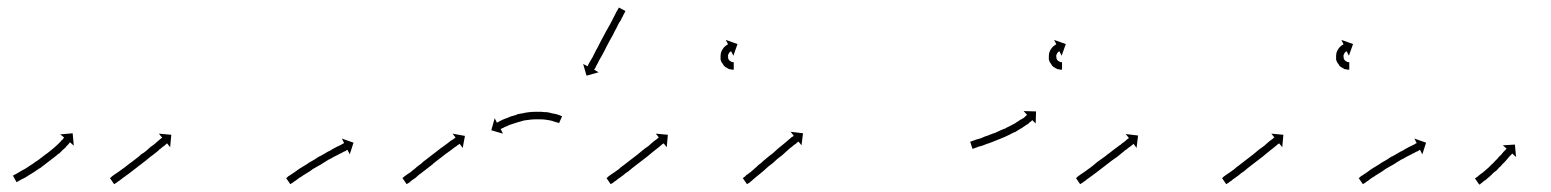

<svg xmlns="http://www.w3.org/2000/svg" viewBox="-20 -564 4119 510"><path d="M16 -98Q18 -100 21 -101Q24 -103 28 -105Q28 -105 28 -105Q28 -105 28 -105Q28 -105 28 -105Q28 -105 28 -105Q33 -108 38 -111Q38 -111 38 -111Q38 -111 38 -111Q38 -111 38 -111Q38 -111 38 -111Q43 -114 49 -117Q49 -117 49 -117Q49 -117 49 -117Q49 -117 49 -117Q49 -117 49 -117Q55 -121 61 -125Q61 -125 61 -125Q61 -125 61 -125Q61 -125 61 -125Q61 -125 61 -125Q68 -129 74 -134Q74 -134 74 -134Q74 -134 74 -134Q74 -134 74 -134Q74 -134 74 -134Q81 -138 87 -143Q87 -143 87 -143Q87 -143 87 -143Q87 -143 87 -143Q87 -143 87 -143Q94 -148 100 -153Q100 -153 100 -153Q100 -153 100 -153Q100 -153 100 -153Q100 -153 100 -153Q106 -157 112 -162Q112 -162 112 -162Q112 -162 112 -162Q112 -162 112 -162Q112 -162 112 -162Q118 -167 123 -171Q123 -171 123 -171Q123 -171 123 -171Q123 -171 123 -171Q123 -171 123 -171Q128 -176 133 -180Q133 -180 133 -180Q133 -180 133 -180Q133 -180 133 -180Q133 -180 133 -180Q137 -184 140 -187Q140 -187 140 -187Q140 -187 140 -187Q140 -187 140 -187Q140 -187 140 -187Q143 -191 146 -193Q146 -193 146 -193Q146 -193 146 -193Q146 -193 146 -193Q146 -193 146 -193Q148 -196 149 -197Q149 -197 149 -197Q149 -197 149 -197Q149 -197 149 -197Q149 -197 149 -197Q150 -198 150 -199L140 -207L173 -210L176 -177L166 -186Q165 -185 164 -184Q164 -184 164 -184Q164 -184 164 -184Q164 -184 164 -184Q164 -184 164 -184Q163 -182 161 -180Q161 -180 161 -180Q161 -180 161 -180Q161 -180 161 -180Q161 -180 161 -180Q158 -177 155 -174Q155 -174 155 -174Q155 -174 155 -173Q155 -173 155 -173Q155 -173 155 -173Q151 -170 147 -166Q147 -166 146.5 -165.5Q146 -165 146 -165Q146 -165 146 -165Q146 -165 146 -165Q142 -161 137 -156Q137 -156 137 -156Q137 -156 136 -156Q136 -156 136 -156Q136 -156 136 -156Q131 -152 125 -147Q125 -147 125 -147Q125 -147 125 -147Q125 -147 125 -147Q125 -147 125 -147Q119 -142 112 -137Q112 -137 112 -137Q112 -137 112 -137Q112 -137 112 -137Q112 -137 112 -137Q106 -132 99 -127Q99 -127 99 -127Q99 -127 99 -127Q99 -127 99 -127Q99 -127 99 -127Q92 -122 86 -117Q86 -117 86 -117Q86 -117 85 -117Q85 -117 85 -117Q85 -117 85 -117Q79 -113 72 -108Q72 -108 72 -108Q72 -108 72 -108Q72 -108 72 -108Q72 -108 72 -108Q66 -104 59 -100Q59 -100 59 -100Q59 -100 59 -100Q59 -100 59 -100Q59 -100 59 -100Q54 -97 48 -93Q48 -93 48 -93Q48 -93 48 -93Q48 -93 48 -93Q48 -93 48 -93Q43 -90 38 -88Q38 -88 38 -88Q38 -88 38 -88Q38 -88 38 -88Q38 -88 38 -88Q34 -85 30 -84V-83Q28 -82 25 -81Q25 -80 24 -80L14 -98Q15 -98 16 -98Z M274 -92Q276 -94 278 -96Q281 -98 285 -101Q289 -104 294 -107Q299 -111 305 -115Q311 -119 317 -124Q323 -129 329 -133Q336 -138 342 -143Q349 -148 355 -154Q362 -158 368 -163Q374 -168 379 -173Q385 -177 390 -181Q394 -185 398 -188Q402 -191 405 -194Q408 -196 409 -197Q410 -198 411 -198L402 -209L435 -206L432 -173L424 -183Q423 -183 422 -182Q420 -180 418 -178Q415 -176 411 -173Q407 -169 402 -166V-165Q397 -161 392 -157Q386 -152 380 -148Q374 -143 368 -138Q361 -133 355 -128Q348 -123 342 -118Q335 -113 329 -108Q323 -103 317 -99Q311 -95 306 -91Q301 -87 297 -84Q293 -82 290 -79Q287 -77 285 -76Q284 -75 283 -75L272 -91Q273 -92 274 -92Z M742 -92Q744 -94 746 -96Q750 -98 754 -101Q758 -104 763 -107Q769 -111 774 -115Q781 -119 787 -123Q794 -127 801 -132Q808 -136 815 -140Q822 -145 829 -149H830Q837 -153 844 -157Q850 -161 857 -164Q863 -168 869 -171Q874 -174 879 -176Q883 -178 887 -180Q890 -182 892 -183Q893 -183 894 -184L888 -196L919 -185L909 -154L903 -166Q902 -166 901 -165Q899 -164 896 -162Q892 -161 888 -158Q883 -156 878 -153Q872 -150 866 -147Q860 -143 853 -140Q847 -136 840 -132Q833 -127 825 -123Q818 -119 811 -115Q805 -110 798 -106Q791 -102 785 -98Q780 -94 774 -91Q769 -87 765 -84Q761 -82 758 -79Q755 -77 753 -76Q752 -75 751 -75L740 -91Q741 -92 742 -92Z M1051 -93V-92Q1052 -94 1055 -96Q1055 -96 1055 -96Q1055 -96 1055 -96Q1055 -96 1055 -96Q1055 -96 1055 -96Q1058 -98 1062 -101Q1062 -101 1062 -101Q1062 -101 1062 -101Q1062 -101 1062 -101Q1062 -101 1062 -101Q1066 -104 1071 -107Q1075 -111 1081 -115Q1086 -120 1093 -125Q1096 -127 1099 -129.5Q1102 -132 1105 -135Q1112 -140 1118 -145Q1125 -150 1131 -155Q1138 -160 1144 -165Q1150 -170 1156 -174Q1162 -178 1167 -182Q1172 -186 1176 -189Q1180 -192 1184 -194Q1186 -196 1188 -197Q1189 -198 1190 -199L1182 -209L1215 -203L1209 -171L1201 -182Q1200 -182 1200 -181Q1198 -180 1195 -178Q1192 -175 1188 -173Q1184 -170 1179 -166Q1174 -162 1168 -158Q1162 -154 1156 -149Q1150 -144 1143 -139Q1137 -134 1130 -129H1131Q1124 -124 1118 -119Q1114 -116 1111 -113.5Q1108 -111 1105 -109Q1099 -104 1093 -100Q1088 -95 1083 -91Q1078 -88 1074 -85Q1074 -85 1074 -85Q1074 -85 1074 -85Q1074 -85 1074 -85Q1074 -85 1074 -85Q1070 -82 1067 -79Q1067 -79 1067 -79Q1067 -79 1067 -79Q1067 -79 1067 -79Q1067 -79 1067 -79Q1064 -77 1062 -76Q1061 -75 1060 -75L1049 -91Q1050 -92 1051 -93ZM1463 -238Q1463 -238 1463.5 -238Q1464 -238 1464 -238Q1464 -238 1464 -238Q1464 -238 1464 -238Q1462 -238 1459 -239Q1459 -239 1459 -239Q1459 -239 1459 -239Q1459 -239 1459 -239Q1459 -239 1459 -239Q1456 -240 1452 -241Q1452 -241 1452 -241Q1452 -241 1452 -241Q1452 -241 1452 -241Q1452 -241 1452 -241Q1447 -243 1442 -244Q1442 -244 1442 -244Q1442 -244 1442 -244Q1442 -244 1442 -244Q1442 -244 1442 -244Q1436 -245 1430 -246Q1430 -246 1430 -246Q1430 -246 1430 -246Q1430 -246 1430 -246Q1430 -246 1430 -246Q1424 -247 1416 -247Q1416 -247 1416.5 -247Q1417 -247 1417 -247Q1417 -247 1417 -247Q1417 -247 1417 -247Q1409 -247 1402 -247Q1402 -247 1402 -247Q1402 -247 1402 -247Q1402 -247 1402 -247Q1402 -247 1402 -247Q1395 -247 1387 -246Q1387 -246 1387 -246Q1387 -246 1387 -246Q1387 -246 1387 -246Q1387 -246 1387 -246Q1380 -245 1372 -244Q1372 -244 1372 -244Q1372 -244 1372 -244Q1372 -244 1372 -244Q1372 -244 1372 -244Q1365 -242 1358 -240Q1358 -240 1358 -240Q1358 -240 1358 -240Q1358 -240 1358 -240Q1358 -240 1358 -240Q1351 -238 1345 -236Q1345 -236 1345 -236Q1345 -236 1345 -236Q1345 -236 1345 -236Q1345 -236 1345 -236Q1339 -234 1333 -232Q1333 -232 1333 -232Q1333 -232 1333 -232Q1333 -232 1333 -232Q1333 -232 1333 -232Q1328 -230 1323 -227Q1323 -227 1323 -227Q1323 -227 1323 -227Q1323 -228 1323 -228Q1323 -228 1323 -228Q1319 -226 1316 -224Q1316 -224 1316 -224Q1316 -224 1316 -224Q1316 -224 1316 -224Q1316 -224 1316 -224Q1313 -223 1311 -222Q1311 -222 1311 -222Q1311 -222 1311 -222Q1311 -222 1311 -222Q1311 -222 1311 -222Q1310 -221 1310 -221L1316 -209L1285 -218L1294 -250L1300 -238Q1301 -239 1302 -239Q1302 -239 1302 -239Q1302 -239 1302 -239Q1302 -239 1302 -239Q1302 -239 1302 -239Q1304 -240 1307 -242Q1307 -242 1307 -242Q1307 -242 1307 -242Q1307 -242 1307 -242Q1307 -242 1307 -242Q1311 -244 1315 -246Q1315 -246 1315 -246Q1315 -246 1315 -246Q1315 -246 1315 -246Q1315 -246 1315 -246Q1320 -248 1325 -250Q1325 -250 1325 -250Q1325 -250 1325 -250Q1325 -250 1325.5 -250Q1326 -250 1326 -250Q1332 -253 1338 -255Q1338 -255 1338 -255Q1338 -255 1338 -255Q1338 -255 1338 -255Q1338 -255 1338 -255Q1345 -257 1352 -259Q1352 -259 1352 -259.5Q1352 -260 1353 -260Q1353 -260 1353 -260Q1353 -260 1353 -260Q1360 -262 1368 -263Q1368 -263 1368 -263Q1368 -263 1368 -263Q1368 -263 1368 -263Q1368 -263 1368 -263Q1376 -265 1385 -266Q1385 -266 1385 -266Q1385 -266 1385 -266Q1385 -266 1385 -266Q1385 -266 1385 -266Q1393 -267 1401 -267Q1401 -267 1401 -267Q1401 -267 1401 -267Q1401 -267 1401.5 -267Q1402 -267 1402 -267Q1410 -267 1417 -267Q1417 -267 1417.5 -267Q1418 -267 1418 -267Q1418 -267 1418 -267Q1418 -267 1418 -267Q1425 -266 1433 -266Q1433 -266 1433 -266Q1433 -266 1433 -266Q1433 -266 1433 -266Q1433 -266 1433 -266Q1440 -265 1446 -263Q1446 -263 1446 -263Q1446 -263 1446 -263Q1446 -263 1446 -263Q1446 -263 1446 -263Q1452 -262 1457 -261Q1457 -261 1457 -261Q1457 -261 1457 -261Q1457 -261 1457 -261Q1457 -261 1457 -261Q1462 -259 1466 -258Q1466 -258 1466 -258Q1466 -258 1466 -258Q1466 -258 1466 -258Q1466 -258 1466 -258Q1469 -257 1471 -256Q1471 -256 1471 -256Q1471 -256 1471 -256Q1471 -256 1471 -256Q1471 -256 1471 -256Q1472 -256 1473 -255L1465 -237Q1464 -237 1463 -238ZM1641 -533Q1639 -531 1638 -528Q1636 -525 1634 -520Q1631 -516 1629 -510Q1625 -505 1622 -499Q1619 -492 1615 -485Q1611 -478 1608 -471Q1604 -464 1600 -457Q1596 -449 1592 -442Q1589 -436 1585 -428Q1581 -421 1578 -415Q1574 -408 1571 -403Q1569 -398 1566 -393Q1563 -388 1562 -385Q1561 -383 1559 -380Q1559 -380 1558 -379L1570 -372L1538 -363L1529 -394L1541 -388Q1541 -388 1541 -388.5Q1541 -389 1542 -390Q1542 -391 1542.5 -392Q1543 -393 1544 -395Q1546 -398 1548 -402Q1551 -407 1554 -412Q1557 -418 1560 -424Q1563 -431 1567 -437Q1571 -445 1574 -451Q1578 -458 1582 -466Q1586 -473 1590 -481Q1594 -488 1598 -495Q1601 -501 1605 -508Q1608 -514 1611 -520Q1614 -525 1616 -530Q1618 -534 1620 -537Q1622 -540 1623 -542Q1623 -543 1624 -544L1641 -535Q1640 -533 1641 -533Z M1593 -92Q1594 -94 1597 -96Q1600 -98 1604 -101Q1608 -104 1613 -107Q1618 -111 1624 -115Q1629 -120 1635 -124Q1642 -129 1648 -134Q1654 -139 1661 -144Q1667 -149 1674 -154Q1680 -159 1686 -164Q1692 -169 1698 -173Q1704 -177 1709 -182Q1713 -185 1717 -189Q1721 -192 1724 -194Q1727 -196 1728 -198Q1729 -198 1730 -199L1722 -209L1754 -206L1751 -173L1743 -183Q1742 -183 1741 -182Q1739 -181 1737 -179Q1734 -176 1730 -173Q1726 -170 1721 -166Q1716 -162 1711 -158Q1705 -153 1699 -148Q1693 -143 1686 -138Q1680 -133 1673 -128Q1667 -123 1660 -118Q1654 -113 1648 -108Q1641 -104 1636 -99Q1630 -95 1625 -91Q1620 -88 1616 -84Q1612 -82 1609 -79Q1606 -77 1604 -76Q1603 -75 1602 -75L1591 -91Q1592 -92 1593 -92ZM1928 -379Q1928 -379 1928 -379Q1928 -379 1928 -379Q1928 -379 1928 -379Q1928 -379 1928 -379Q1927 -379 1925 -379Q1925 -379 1925 -379Q1925 -379 1925 -379Q1925 -379 1925 -379Q1925 -379 1925 -379Q1923 -379 1921 -380Q1921 -380 1920.5 -380Q1920 -380 1920 -380Q1920 -380 1920 -380Q1920 -380 1920 -380Q1917 -380 1915 -381Q1915 -381 1915 -381.5Q1915 -382 1915 -382Q1914 -382 1914 -382Q1914 -382 1914 -382Q1911 -383 1909 -385Q1909 -385 1908.5 -385Q1908 -385 1908 -385Q1908 -385 1908 -385Q1908 -385 1908 -385Q1905 -388 1902 -390Q1902 -390 1902 -390.5Q1902 -391 1902 -391Q1902 -391 1902 -391Q1902 -391 1902 -391Q1900 -394 1898 -397Q1898 -397 1897.5 -397.5Q1897 -398 1897 -398Q1897 -398 1897 -398Q1897 -398 1897 -398Q1895 -402 1894 -406Q1894 -406 1894 -406Q1894 -406 1894 -406Q1894 -406 1894 -406.5Q1894 -407 1894 -407Q1894 -411 1894 -415Q1894 -415 1894 -415Q1894 -415 1894 -415Q1894 -415 1894 -415Q1894 -415 1894 -415Q1894 -419 1895 -423Q1895 -423 1895 -423Q1895 -423 1895 -424Q1895 -424 1895 -424Q1895 -424 1895 -424Q1896 -427 1898 -431Q1898 -431 1898 -431Q1898 -431 1898 -431Q1898 -431 1898 -431Q1898 -431 1898 -431Q1900 -434 1902 -437Q1902 -437 1902 -437Q1902 -437 1902 -437Q1902 -437 1902 -437Q1902 -437 1902 -437Q1904 -439 1906 -441Q1906 -441 1906 -441Q1906 -441 1906 -441Q1906 -441 1906.5 -441.5Q1907 -442 1907 -442Q1908 -443 1910 -444Q1910 -444 1910 -444Q1910 -444 1910 -444Q1910 -444 1910 -444Q1910 -444 1910 -444Q1912 -445 1913 -446Q1913 -446 1913 -446Q1913 -446 1913 -446Q1913 -446 1913 -446Q1913 -446 1913 -446Q1913 -446 1914 -446L1908 -458L1939 -447L1928 -416L1922 -428Q1922 -428 1922 -428Q1922 -428 1922 -428Q1922 -428 1922 -428Q1922 -428 1922 -428Q1922 -428 1922 -428Q1921 -428 1921 -427Q1921 -427 1921 -427Q1921 -427 1921 -427Q1921 -427 1921 -427Q1921 -427 1921 -427Q1920 -427 1919 -426Q1919 -426 1919 -426Q1919 -426 1919 -426Q1919 -426 1919 -426Q1919 -426 1919 -426Q1918 -425 1917 -424Q1917 -424 1917 -424Q1917 -424 1917 -424Q1917 -424 1917 -424Q1917 -424 1917 -424Q1916 -423 1915 -421Q1915 -421 1915 -421Q1915 -421 1915 -421Q1915 -422 1915.5 -422Q1916 -422 1916 -422Q1915 -420 1914 -418Q1914 -418 1914 -418Q1914 -418 1914 -418Q1914 -418 1914 -418.5Q1914 -419 1914 -419Q1914 -416 1913 -414Q1913 -414 1913 -414Q1913 -414 1913 -414Q1914 -415 1914 -415Q1914 -415 1914 -415Q1914 -413 1914 -410Q1914 -410 1914 -410Q1914 -410 1914 -411Q1914 -411 1914 -411Q1914 -411 1914 -411Q1914 -409 1915 -407Q1915 -407 1915 -407Q1915 -407 1915 -407Q1915 -407 1915 -407Q1915 -407 1915 -407Q1916 -405 1918 -403Q1918 -403 1917.5 -403.5Q1917 -404 1917 -404Q1917 -404 1917 -404Q1917 -404 1917 -404Q1919 -402 1920 -401Q1920 -401 1920 -401Q1920 -401 1920 -401Q1920 -401 1920 -401.5Q1920 -402 1920 -402Q1921 -401 1923 -400Q1923 -400 1923 -400Q1923 -400 1923 -400Q1923 -400 1922.5 -400Q1922 -400 1922 -400Q1924 -399 1925 -399Q1925 -399 1925 -399Q1925 -399 1925 -399Q1925 -399 1925 -399Q1925 -399 1925 -399Q1926 -399 1927 -399Q1927 -399 1927 -399Q1927 -399 1927 -399Q1927 -399 1927 -399Q1927 -399 1927 -399Q1928 -399 1929 -399Q1929 -399 1929 -399Q1929 -399 1929 -399Q1928 -399 1928 -399Q1928 -399 1928 -399Q1929 -399 1929 -398V-379Q1929 -379 1928 -379Z M1955 -92Q1955 -92 1955 -92Q1955 -92 1955 -92Q1955 -92 1955 -92Q1955 -92 1955 -92Q1956 -94 1959 -95Q1959 -95 1959 -95Q1959 -95 1959 -95Q1959 -95 1959 -95Q1959 -95 1959 -95Q1961 -98 1965 -101Q1965 -101 1965 -101Q1965 -101 1965 -100Q1965 -100 1965 -100Q1965 -100 1965 -100Q1969 -104 1974 -107Q1978 -111 1984 -116Q1989 -120 1995 -126Q2001 -130 2007 -136Q2015 -143 2020 -147Q2026 -152 2033 -157Q2039 -163 2045 -168Q2051 -173 2056 -177Q2062 -182 2067 -186Q2071 -190 2075 -193Q2079 -196 2082 -199Q2085 -201 2087 -202Q2088 -203 2088 -204L2080 -214L2113 -210L2109 -178L2101 -188Q2100 -187 2099 -187Q2097 -185 2095 -183Q2092 -181 2088 -178Q2084 -174 2079 -171Q2074 -166 2069 -162Q2064 -157 2058 -152Q2052 -147 2045 -142Q2039 -137 2033 -131Q2028 -127 2020 -121Q2014 -115 2008 -110Q2002 -105 1997 -101Q1991 -96 1986 -92Q1982 -88 1978 -85Q1978 -85 1978 -85Q1978 -85 1978 -85Q1978 -85 1978 -85Q1978 -85 1978 -85Q1974 -82 1971 -79Q1971 -79 1971 -79Q1971 -79 1971 -79Q1971 -79 1971 -79Q1971 -79 1971 -79Q1968 -77 1966 -76Q1966 -76 1966 -76Q1966 -76 1966 -76Q1966 -76 1966 -76Q1966 -76 1966 -76Q1965 -75 1964 -75L1953 -91Q1954 -92 1955 -92Z M2559 -188Q2561 -189 2564 -190Q2568 -191 2572 -193Q2577 -194 2583 -196Q2583 -196 2583 -196Q2583 -196 2583 -196Q2583 -196 2583 -196Q2583 -196 2583 -196Q2589 -198 2595 -201Q2595 -201 2595 -201Q2595 -201 2595 -201Q2595 -201 2595 -201Q2595 -201 2595 -201Q2602 -203 2609 -206Q2609 -206 2609 -206Q2609 -206 2609 -206Q2609 -206 2609 -206Q2609 -206 2609 -206Q2616 -209 2623 -211Q2623 -211 2623 -211Q2623 -211 2623 -211Q2623 -211 2623 -211Q2623 -211 2623 -211Q2631 -215 2638 -218Q2638 -218 2638 -218Q2638 -218 2638 -218Q2638 -218 2638 -218Q2638 -218 2638 -218Q2645 -221 2653 -224Q2653 -224 2652.5 -224Q2652 -224 2652 -224Q2652 -224 2652 -224Q2652 -224 2652 -224Q2660 -228 2666 -231Q2666 -231 2666 -231Q2666 -231 2666 -231Q2666 -231 2666 -231Q2666 -231 2666 -231Q2673 -235 2679 -238Q2679 -238 2679 -238Q2679 -238 2679 -238Q2679 -238 2678.5 -238Q2678 -238 2678 -238Q2684 -241 2689 -245Q2689 -245 2689 -245Q2689 -245 2689 -245Q2689 -245 2689 -245Q2689 -245 2689 -245Q2694 -248 2698 -250Q2698 -250 2698 -250Q2698 -250 2698 -250Q2698 -250 2698 -250Q2698 -250 2698 -250Q2701 -253 2704 -255Q2704 -255 2704 -255Q2704 -255 2704 -255Q2704 -255 2704 -255Q2704 -255 2704 -255Q2706 -257 2707 -258Q2707 -258 2707 -258Q2707 -258 2707 -258Q2707 -258 2707 -258Q2707 -258 2707 -258Q2708 -259 2708 -259L2699 -269L2732 -268L2731 -236L2722 -245Q2722 -244 2721 -244Q2721 -244 2721 -244Q2721 -244 2721 -244Q2721 -244 2721 -244Q2721 -244 2721 -244Q2719 -242 2717 -240Q2717 -240 2717 -240Q2717 -240 2717 -240Q2717 -240 2716.5 -240Q2716 -240 2716 -240Q2713 -237 2710 -234Q2710 -234 2710 -234Q2710 -234 2710 -234Q2710 -234 2709.5 -234Q2709 -234 2709 -234Q2705 -231 2700 -228Q2700 -228 2700 -228Q2700 -228 2700 -228Q2700 -228 2700 -228Q2700 -228 2700 -228Q2695 -224 2689 -221Q2689 -221 2689 -221Q2689 -221 2689 -221Q2689 -221 2689 -221Q2689 -221 2689 -221Q2682 -217 2676 -213Q2676 -213 2675.5 -213Q2675 -213 2675 -213Q2675 -213 2675 -213Q2675 -213 2675 -213Q2668 -210 2661 -206Q2661 -206 2661 -206Q2661 -206 2661 -206Q2661 -206 2661 -206Q2661 -206 2661 -206Q2654 -203 2646 -199Q2646 -199 2646 -199Q2646 -199 2646 -199Q2646 -199 2646 -199Q2646 -199 2646 -199Q2638 -196 2631 -193Q2631 -193 2631 -193Q2631 -193 2631 -193Q2631 -193 2631 -193Q2631 -193 2631 -193Q2623 -190 2616 -187Q2616 -187 2616 -187Q2616 -187 2616 -187Q2616 -187 2616 -187Q2616 -187 2616 -187Q2609 -184 2602 -182Q2602 -182 2602 -182Q2602 -182 2602 -182Q2602 -182 2602 -182Q2602 -182 2602 -182Q2595 -179 2589 -177Q2589 -177 2589 -177Q2589 -177 2589 -177Q2589 -177 2589 -177Q2589 -177 2589 -177Q2583 -175 2578 -174Q2574 -172 2570 -171Q2567 -170 2565 -169Q2564 -169 2563 -169L2557 -188Q2558 -188 2559 -188ZM2800 -379Q2800 -379 2800 -379Q2800 -379 2800 -379Q2800 -379 2800 -379Q2800 -379 2800 -379Q2799 -379 2797 -379Q2797 -379 2797 -379Q2797 -379 2797 -379Q2797 -379 2797 -379Q2797 -379 2797 -379Q2795 -379 2793 -380Q2793 -380 2792.5 -380Q2792 -380 2792 -380Q2792 -380 2792 -380Q2792 -380 2792 -380Q2789 -380 2787 -381Q2787 -381 2787 -381.5Q2787 -382 2787 -382Q2786 -382 2786 -382Q2786 -382 2786 -382Q2783 -383 2781 -385Q2781 -385 2780.5 -385Q2780 -385 2780 -385Q2780 -385 2780 -385Q2780 -385 2780 -385Q2777 -388 2774 -390Q2774 -390 2774 -390.5Q2774 -391 2774 -391Q2774 -391 2774 -391Q2774 -391 2774 -391Q2772 -394 2770 -397Q2770 -397 2769.5 -397.5Q2769 -398 2769 -398Q2769 -398 2769 -398Q2769 -398 2769 -398Q2767 -402 2766 -406Q2766 -406 2766 -406Q2766 -406 2766 -406Q2766 -406 2766 -406.5Q2766 -407 2766 -407Q2766 -411 2766 -415Q2766 -415 2766 -415Q2766 -415 2766 -415Q2766 -415 2766 -415Q2766 -415 2766 -415Q2766 -419 2767 -423Q2767 -423 2767 -423Q2767 -423 2767 -424Q2767 -424 2767 -424Q2767 -424 2767 -424Q2768 -427 2770 -431Q2770 -431 2770 -431Q2770 -431 2770 -431Q2770 -431 2770 -431Q2770 -431 2770 -431Q2772 -434 2774 -437Q2774 -437 2774 -437Q2774 -437 2774 -437Q2774 -437 2774 -437Q2774 -437 2774 -437Q2776 -439 2778 -441Q2778 -441 2778 -441Q2778 -441 2778 -441Q2778 -441 2778.5 -441.5Q2779 -442 2779 -442Q2780 -443 2782 -444Q2782 -444 2782 -444Q2782 -444 2782 -444Q2782 -444 2782 -444Q2782 -444 2782 -444Q2784 -445 2785 -446Q2785 -446 2785 -446Q2785 -446 2785 -446Q2785 -446 2785 -446Q2785 -446 2785 -446Q2785 -446 2786 -446L2780 -458L2811 -447L2800 -416L2794 -428Q2794 -428 2794 -428Q2794 -428 2794 -428Q2794 -428 2794 -428Q2794 -428 2794 -428Q2794 -428 2794 -428Q2793 -428 2793 -427Q2793 -427 2793 -427Q2793 -427 2793 -427Q2793 -427 2793 -427Q2793 -427 2793 -427Q2792 -427 2791 -426Q2791 -426 2791 -426Q2791 -426 2791 -426Q2791 -426 2791 -426Q2791 -426 2791 -426Q2790 -425 2789 -424Q2789 -424 2789 -424Q2789 -424 2789 -424Q2789 -424 2789 -424Q2789 -424 2789 -424Q2788 -423 2787 -421Q2787 -421 2787 -421Q2787 -421 2787 -421Q2787 -422 2787.5 -422Q2788 -422 2788 -422Q2787 -420 2786 -418Q2786 -418 2786 -418Q2786 -418 2786 -418Q2786 -418 2786 -418.5Q2786 -419 2786 -419Q2786 -416 2785 -414Q2785 -414 2785 -414Q2785 -414 2785 -414Q2786 -415 2786 -415Q2786 -415 2786 -415Q2786 -413 2786 -410Q2786 -410 2786 -410Q2786 -410 2786 -411Q2786 -411 2786 -411Q2786 -411 2786 -411Q2786 -409 2787 -407Q2787 -407 2787 -407Q2787 -407 2787 -407Q2787 -407 2787 -407Q2787 -407 2787 -407Q2788 -405 2790 -403Q2790 -403 2789.5 -403.5Q2789 -404 2789 -404Q2789 -404 2789 -404Q2789 -404 2789 -404Q2791 -402 2792 -401Q2792 -401 2792 -401Q2792 -401 2792 -401Q2792 -401 2792 -401.5Q2792 -402 2792 -402Q2793 -401 2795 -400Q2795 -400 2795 -400Q2795 -400 2795 -400Q2795 -400 2794.5 -400Q2794 -400 2794 -400Q2796 -399 2797 -399Q2797 -399 2797 -399Q2797 -399 2797 -399Q2797 -399 2797 -399Q2797 -399 2797 -399Q2798 -399 2799 -399Q2799 -399 2799 -399Q2799 -399 2799 -399Q2799 -399 2799 -399Q2799 -399 2799 -399Q2800 -399 2801 -399Q2801 -399 2801 -399Q2801 -399 2801 -399Q2800 -399 2800 -399Q2800 -399 2800 -399Q2801 -399 2801 -398V-379Q2801 -379 2800 -379Z M2840 -92Q2841 -94 2844 -96Q2847 -98 2851 -101Q2855 -104 2860 -107Q2865 -111 2871 -115Q2877 -119 2883 -124Q2889 -129 2895 -134Q2902 -139 2909 -144Q2915 -148 2922 -154Q2928 -158 2934 -163Q2940 -168 2946 -172Q2952 -177 2957 -180Q2961 -184 2966 -187Q2969 -190 2973 -193Q2975 -195 2977 -196Q2978 -197 2979 -197L2970 -208L3003 -204L2999 -171L2991 -182Q2990 -181 2989 -180Q2987 -179 2985 -177Q2982 -174 2978 -172Q2974 -168 2969 -165Q2964 -161 2958 -156Q2953 -152 2947 -147Q2940 -142 2934 -138Q2927 -133 2921 -128Q2914 -123 2908 -118Q2901 -113 2895 -108Q2888 -103 2883 -99Q2877 -95 2872 -91Q2867 -88 2863 -84Q2859 -82 2856 -79Q2853 -77 2851 -76Q2850 -75 2849 -75L2838 -91Q2839 -92 2840 -92Z M3228 -92Q3229 -94 3232 -96Q3235 -98 3239 -101Q3243 -104 3248 -107Q3253 -111 3259 -115Q3264 -120 3270 -124Q3277 -129 3283 -134Q3289 -139 3296 -144Q3302 -149 3309 -154Q3315 -159 3321 -164Q3327 -169 3333 -173Q3339 -177 3344 -182Q3348 -185 3352 -189Q3356 -192 3359 -194Q3362 -196 3363 -198Q3364 -198 3365 -199L3357 -209L3389 -206L3386 -173L3378 -183Q3377 -183 3376 -182Q3374 -181 3372 -179Q3369 -176 3365 -173Q3361 -170 3356 -166Q3351 -162 3346 -158Q3340 -153 3334 -148Q3328 -143 3321 -138Q3315 -133 3308 -128Q3302 -123 3295 -118Q3289 -113 3283 -108Q3276 -104 3271 -99Q3265 -95 3260 -91Q3255 -88 3251 -84Q3247 -82 3244 -79Q3241 -77 3239 -76Q3238 -75 3237 -75L3226 -91Q3227 -92 3228 -92ZM3563 -379Q3563 -379 3563 -379Q3563 -379 3563 -379Q3563 -379 3563 -379Q3563 -379 3563 -379Q3562 -379 3560 -379Q3560 -379 3560 -379Q3560 -379 3560 -379Q3560 -379 3560 -379Q3560 -379 3560 -379Q3558 -379 3556 -380Q3556 -380 3555.5 -380Q3555 -380 3555 -380Q3555 -380 3555 -380Q3555 -380 3555 -380Q3552 -380 3550 -381Q3550 -381 3550 -381.5Q3550 -382 3550 -382Q3549 -382 3549 -382Q3549 -382 3549 -382Q3546 -383 3544 -385Q3544 -385 3543.5 -385Q3543 -385 3543 -385Q3543 -385 3543 -385Q3543 -385 3543 -385Q3540 -388 3537 -390Q3537 -390 3537 -390.5Q3537 -391 3537 -391Q3537 -391 3537 -391Q3537 -391 3537 -391Q3535 -394 3533 -397Q3533 -397 3532.5 -397.5Q3532 -398 3532 -398Q3532 -398 3532 -398Q3532 -398 3532 -398Q3530 -402 3529 -406Q3529 -406 3529 -406Q3529 -406 3529 -406Q3529 -406 3529 -406.5Q3529 -407 3529 -407Q3529 -411 3529 -415Q3529 -415 3529 -415Q3529 -415 3529 -415Q3529 -415 3529 -415Q3529 -415 3529 -415Q3529 -419 3530 -423Q3530 -423 3530 -423Q3530 -423 3530 -424Q3530 -424 3530 -424Q3530 -424 3530 -424Q3531 -427 3533 -431Q3533 -431 3533 -431Q3533 -431 3533 -431Q3533 -431 3533 -431Q3533 -431 3533 -431Q3535 -434 3537 -437Q3537 -437 3537 -437Q3537 -437 3537 -437Q3537 -437 3537 -437Q3537 -437 3537 -437Q3539 -439 3541 -441Q3541 -441 3541 -441Q3541 -441 3541 -441Q3541 -441 3541.5 -441.5Q3542 -442 3542 -442Q3543 -443 3545 -444Q3545 -444 3545 -444Q3545 -444 3545 -444Q3545 -444 3545 -444Q3545 -444 3545 -444Q3547 -445 3548 -446Q3548 -446 3548 -446Q3548 -446 3548 -446Q3548 -446 3548 -446Q3548 -446 3548 -446Q3548 -446 3549 -446L3543 -458L3574 -447L3563 -416L3557 -428Q3557 -428 3557 -428Q3557 -428 3557 -428Q3557 -428 3557 -428Q3557 -428 3557 -428Q3557 -428 3557 -428Q3556 -428 3556 -427Q3556 -427 3556 -427Q3556 -427 3556 -427Q3556 -427 3556 -427Q3556 -427 3556 -427Q3555 -427 3554 -426Q3554 -426 3554 -426Q3554 -426 3554 -426Q3554 -426 3554 -426Q3554 -426 3554 -426Q3553 -425 3552 -424Q3552 -424 3552 -424Q3552 -424 3552 -424Q3552 -424 3552 -424Q3552 -424 3552 -424Q3551 -423 3550 -421Q3550 -421 3550 -421Q3550 -421 3550 -421Q3550 -422 3550.5 -422Q3551 -422 3551 -422Q3550 -420 3549 -418Q3549 -418 3549 -418Q3549 -418 3549 -418Q3549 -418 3549 -418.5Q3549 -419 3549 -419Q3549 -416 3548 -414Q3548 -414 3548 -414Q3548 -414 3548 -414Q3549 -415 3549 -415Q3549 -415 3549 -415Q3549 -413 3549 -410Q3549 -410 3549 -410Q3549 -410 3549 -411Q3549 -411 3549 -411Q3549 -411 3549 -411Q3549 -409 3550 -407Q3550 -407 3550 -407Q3550 -407 3550 -407Q3550 -407 3550 -407Q3550 -407 3550 -407Q3551 -405 3553 -403Q3553 -403 3552.5 -403.5Q3552 -404 3552 -404Q3552 -404 3552 -404Q3552 -404 3552 -404Q3554 -402 3555 -401Q3555 -401 3555 -401Q3555 -401 3555 -401Q3555 -401 3555 -401.5Q3555 -402 3555 -402Q3556 -401 3558 -400Q3558 -400 3558 -400Q3558 -400 3558 -400Q3558 -400 3557.5 -400Q3557 -400 3557 -400Q3559 -399 3560 -399Q3560 -399 3560 -399Q3560 -399 3560 -399Q3560 -399 3560 -399Q3560 -399 3560 -399Q3561 -399 3562 -399Q3562 -399 3562 -399Q3562 -399 3562 -399Q3562 -399 3562 -399Q3562 -399 3562 -399Q3563 -399 3564 -399Q3564 -399 3564 -399Q3564 -399 3564 -399Q3563 -399 3563 -399Q3563 -399 3563 -399Q3564 -399 3564 -398V-379Q3564 -379 3563 -379Z M3591 -92Q3593 -94 3595 -96Q3599 -98 3603 -101Q3607 -104 3612 -107Q3618 -111 3623 -115Q3630 -119 3636 -123Q3643 -127 3650 -132Q3657 -136 3664 -140Q3671 -145 3678 -149H3679Q3686 -153 3693 -157Q3699 -161 3706 -164Q3712 -168 3718 -171Q3723 -174 3728 -176Q3732 -178 3736 -180Q3739 -182 3741 -183Q3742 -183 3743 -184L3737 -196L3768 -185L3758 -154L3752 -166Q3751 -166 3750 -165Q3748 -164 3745 -162Q3741 -161 3737 -158Q3732 -156 3727 -153Q3721 -150 3715 -147Q3709 -143 3702 -140Q3696 -136 3689 -132Q3682 -127 3674 -123Q3667 -119 3660 -115Q3654 -110 3647 -106Q3640 -102 3634 -98Q3629 -94 3623 -91Q3618 -87 3614 -84Q3610 -82 3607 -79Q3604 -77 3602 -76Q3601 -75 3600 -75L3589 -91Q3590 -92 3591 -92Z M3899 -91Q3900 -92 3902 -93Q3904 -94 3906 -96Q3906 -96 3906 -96Q3906 -96 3906 -96Q3906 -96 3906 -96Q3906 -96 3906 -96Q3909 -98 3912 -101Q3912 -101 3912 -101Q3912 -101 3912 -101Q3912 -101 3912 -101Q3912 -101 3912 -101Q3915 -103 3919 -106Q3919 -106 3919 -106Q3919 -106 3919 -106Q3919 -106 3919 -106Q3919 -106 3919 -106Q3922 -109 3926 -112Q3926 -112 3926 -112Q3926 -112 3926 -112Q3926 -112 3926 -112Q3926 -112 3926 -112Q3930 -116 3934 -119Q3934 -119 3934 -119Q3934 -119 3934 -119Q3934 -119 3934 -119Q3934 -119 3934 -119Q3938 -123 3942 -127Q3942 -127 3942 -127Q3942 -127 3942 -127Q3942 -127 3942 -127Q3942 -127 3942 -127Q3946 -130 3949 -134Q3949 -134 3949 -134Q3949 -134 3949 -134Q3949 -134 3949 -134Q3949 -134 3949 -134Q3953 -138 3957 -142Q3957 -142 3957 -142Q3957 -142 3957 -142Q3957 -142 3957 -142Q3957 -142 3957 -142Q3960 -145 3963 -149Q3967 -152 3969 -155Q3972 -158 3974 -161Q3976 -163 3978 -165Q3980 -167 3981 -168Q3981 -169 3982 -169L3972 -178L4004 -180L4007 -147L3997 -156Q3996 -156 3996 -155Q3995 -154 3993 -152Q3991 -150 3989 -148Q3987 -145 3984 -142Q3981 -139 3978 -135Q3975 -132 3971 -128Q3971 -128 3971 -128Q3971 -128 3971 -128Q3971 -128 3971 -128Q3971 -128 3971 -128Q3967 -124 3964 -120Q3964 -120 3964 -120Q3964 -120 3964 -120Q3964 -120 3963.5 -120Q3963 -120 3963 -120Q3960 -116 3956 -112Q3956 -112 3956 -112Q3956 -112 3956 -112Q3956 -112 3956 -112Q3956 -112 3956 -112Q3951 -108 3947 -105Q3947 -105 3947 -105Q3947 -105 3947 -105Q3947 -105 3947 -105Q3947 -105 3947 -105Q3943 -101 3939 -97Q3939 -97 3939 -97Q3939 -97 3939 -97Q3939 -97 3939 -97Q3939 -97 3939 -97Q3935 -94 3932 -91Q3932 -91 3932 -91Q3932 -91 3932 -91Q3932 -91 3932 -91Q3932 -91 3932 -91Q3928 -88 3925 -85Q3925 -85 3925 -85Q3925 -85 3924 -85Q3924 -85 3924 -85Q3924 -85 3924 -85Q3921 -82 3918 -80Q3918 -80 3918 -80Q3918 -80 3918 -80Q3918 -80 3918 -80Q3918 -80 3918 -80Q3916 -78 3914 -77Q3912 -75 3911 -74Q3910 -74 3909 -74L3898 -90Q3898 -90 3899 -91Z"/></svg>

Font: FRB American Cursive Just Arrows
Style: Italic
Weight: 400
Italic angle: -25°
Version: Version 2.0;Modular Font Editor K font №1